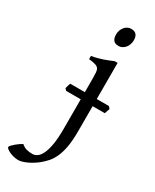

<svg xmlns="http://www.w3.org/2000/svg" viewBox="-336 -720 825 1022"><g transform="rotate(30 76.0 -209.0)"><path d="M188 -615.7Q188 -602.1 183.6 -589.8Q179.2 -577.6 171.6 -568.6Q164.1 -559.6 153.8 -554.2Q143.6 -548.8 131.8 -548.8Q109.9 -548.8 100.1 -561Q90.3 -573.2 90.3 -595.7Q90.3 -609.4 94.7 -621.6Q99.1 -633.8 106.7 -642.8Q114.3 -651.9 124.5 -657Q134.8 -662.1 146.5 -662.1Q188 -662.1 188 -615.7ZM248 -202.6H173.3V-48.3Q173.3 7.8 166.3 47.1Q159.2 86.4 146.7 114Q134.3 141.6 117.2 160.6Q100.1 179.7 80.6 195.3Q67.4 205.6 52.7 214.6Q38.1 223.6 23.4 230.2Q8.8 236.8 -4.2 240.5Q-17.1 244.1 -26.4 244.1Q-41.5 244.1 -55.9 240.5Q-70.3 236.8 -81.8 231.4Q-93.3 226.1 -100.3 220.2Q-107.4 214.4 -107.4 210.4Q-107.4 206.1 -100.3 198.5Q-93.3 190.9 -83.5 182.6Q-73.7 174.3 -63.2 167Q-52.7 159.7 -45.4 156.2Q-29.8 169.9 -13.2 174.1Q3.4 178.2 22 178.2Q36.1 178.2 50 169.2Q64 160.2 75.2 137.7Q86.4 115.2 93.3 76.7Q100.1 38.1 100.1 -21V-202.6H10.7L0 -213.4Q2.4 -221.2 4.6 -230Q6.8 -238.8 10.7 -246.6H100.1V-327.1Q100.1 -352.1 98.9 -367.2Q97.7 -382.3 91.3 -390.9Q85 -399.4 71 -403.3Q57.1 -407.2 31.7 -410.2V-429.7Q52.2 -433.1 68.1 -437.5Q84 -441.9 98.4 -446.5Q112.8 -451.2 126.2 -456.8Q139.6 -462.4 155.3 -468.8H173.3V-246.6H248L258.8 -234.4Z"/></g></svg>

Font: Gentium Plus Afr
Style: Regular
Weight: 400
Designer: J. Victor Gaultney, Annie Olsen, Iska Routamaa, Becca Hirsbrunner
Foundry: SIL International
Version: Version 5.000